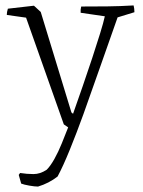

<svg xmlns="http://www.w3.org/2000/svg" viewBox="-20 -475 525 707"><path d="M58 201 49 169 54 162Q79 166 103.5 166Q128 166 152 150Q166 136 180.5 110Q195 84 207.5 53Q220 22 231 -6L215 -17L76 -410L5 -420Q5 -425 6 -431Q7 -437 9 -443L105 -454L130 -431L243 -61L249 -56Q266 -104 284.5 -157.5Q303 -211 319.5 -261Q336 -311 348.5 -351.5Q361 -392 366 -415L277 -428Q276 -440 279 -451Q328 -451 375 -451.5Q422 -452 472 -455Q475 -443 475 -430L413 -411Q383 -326 350.5 -233.5Q318 -141 287 -54Q262 15 237 76.5Q212 138 192 175Q160 200 120 212Q108 212 88 208.5Q68 205 58 201Z"/></svg>

Font: Labrada Light
Style: Regular
Weight: 300
Designer: Mercedes Jáuregui
Foundry: Omnibus-Type Team
Version: Version 1.000; ttfautohint (v1.8.4.7-5d5b)